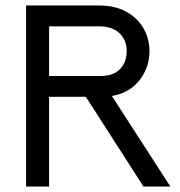

<svg xmlns="http://www.w3.org/2000/svg" viewBox="-20 -680 655 700"><path d="M159 -327V0H75V-660H340Q399 -660 440 -637.5Q481 -615 503 -577Q525 -539 525 -493Q525 -434 488.5 -387.5Q452 -341 388 -330L601 0H503L293 -327ZM159 -403H346Q394 -403 418 -428.5Q442 -454 442 -494Q442 -533 416 -558.5Q390 -584 341 -584H159Z"/></svg>

Font: Lil Grotesk Medium
Style: Regular
Weight: 500
Designer: Bastien Sozeau
Foundry: NBR — Bastien Sozeau
Version: Version 3.003; ttfautohint (v1.8.4.7-5d5b);gftools[0.9.33]